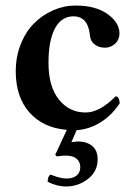

<svg xmlns="http://www.w3.org/2000/svg" viewBox="-20 -462 487 696"><path d="M186 105 180.2 99.1 222.2 8.8Q136.2 1.5 86.7 -54.4Q37.1 -110.4 37.1 -203.1Q37.1 -256.3 55.2 -301.8Q73.2 -347.2 103.5 -377.4Q133.8 -407.7 172.9 -424.8Q211.9 -441.9 253.9 -441.9Q327.1 -441.9 370.1 -410.9Q413.1 -379.9 413.1 -340.8Q413.1 -318.4 397.5 -303.7Q381.8 -289.1 359.9 -289.1Q338.4 -289.1 323.2 -300.8Q308.1 -312.5 306.2 -332Q299.8 -402.8 246.1 -402.8Q203.1 -402.8 179.4 -359.4Q155.8 -315.9 155.8 -233.9Q155.8 -147.9 193.6 -101.1Q231.4 -54.2 290 -54.2Q341.8 -54.2 398.9 -112.8Q412.1 -112.8 414.1 -87.9Q384.8 -43 343.3 -17.8Q301.8 7.3 257.8 9.8L238.8 53.2Q258.3 50.8 262.2 50.8Q294.4 50.8 314.2 67.1Q334 83.5 334 115.2Q334 159.2 299.1 186.5Q264.2 213.9 220.2 213.9Q185.1 213.9 152.8 196.8Q152.8 176.8 163.1 170.9Q180.2 177.2 186.5 179.2Q192.9 181.2 202.1 183.1Q211.4 185.1 221.2 185.1Q244.1 185.1 257.6 174.3Q271 163.6 271 144Q271 125 257.8 113.5Q244.6 102.1 219.2 102.1Q204.6 102.1 186 105Z"/></svg>

Font: Common Serif SemiBold
Style: Regular
Weight: 600
Designer: Philipp H. Poll, Khaled Hosny
Foundry: Stefan Peev, Context Ltd.
Version: Version 1.026